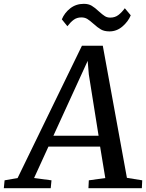

<svg xmlns="http://www.w3.org/2000/svg" viewBox="-86 -983 763 1003"><path d="M451 -744 577 -54 657 -41 655 0H376L378 -41L464 -53L437 -217H167L92 -53L183 -41L179 0H-66L-62 -41L6 -53L342 -744ZM193 -274H429L378 -594L372 -665ZM352 -963Q376 -963 393 -953Q410 -943 431 -923Q450 -906 462 -898.5Q474 -891 490 -891Q515 -891 533 -905Q551 -919 566 -940L597 -903Q584 -871 554 -845Q524 -819 486 -819Q459 -819 441.5 -829Q424 -839 402 -859Q383 -876 370 -884Q357 -892 339 -892Q316 -892 299.5 -880Q283 -868 266 -846L237 -882Q251 -916 281 -939.5Q311 -963 352 -963Z"/></svg>

Font: Koeln Type Serif
Style: Italic
Weight: 400
Italic angle: -8°
Designer: Eben Sorkin
Foundry: Eben Sorkin
Version: Version 2.002